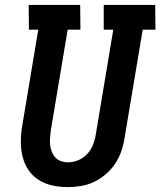

<svg xmlns="http://www.w3.org/2000/svg" viewBox="-20 -755 654 783"><path d="M256 8Q224 8 194 1.5Q164 -5 139 -20.5Q114 -36 97 -60.5Q80 -85 72.5 -114.5Q65 -144 65 -175.5Q65 -207 70 -238L136 -634H98L97 -735H307L308 -634H256L187 -222Q185 -207 184 -192Q183 -177 184.5 -163Q186 -149 191.5 -135.5Q197 -122 206.5 -112Q216 -102 229.5 -97.5Q243 -93 257 -93Q279 -93 300 -102Q321 -111 336.5 -128Q352 -145 360 -166.5Q368 -188 371 -209L442 -634H403V-735H613L614 -634H562L488 -192Q484 -166 475 -139Q466 -112 450 -88Q434 -64 412 -45Q390 -26 364 -13.5Q338 -1 310.5 3.5Q283 8 256 8Z"/></svg>

Font: Iosevka Etoile
Style: Bold Italic
Weight: 700
Italic angle: -9°
Designer: Belleve Invis
Foundry: Belleve Invis
Version: Version 28.1.0; ttfautohint (v1.8.4)